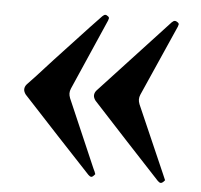

<svg xmlns="http://www.w3.org/2000/svg" viewBox="-41 -525 588 562"><g transform="rotate(5 252.5 -244.0)"><path d="M238 -11Q205 -46 137 -119Q69 -192 35 -229Q29 -237 29 -244Q29 -252 35 -259Q51 -275 107 -337Q237 -477 238 -477Q243 -482 247 -482Q250 -482 252 -480Q258 -477 258 -473Q258 -472 256 -466L165 -258Q162 -251 162 -244Q162 -238 165 -230L251 -31Q257 -19 257 -17L258 -15Q251 -6 247 -6Q243 -6 238 -11ZM442 -11Q409 -46 341.5 -119Q274 -192 240 -229Q234 -237 234 -244Q234 -252 240 -259L442 -477Q447 -482 451 -482Q455 -482 457 -480Q463 -477 463 -473Q463 -472 461 -466L369 -258Q366 -251 366 -244Q366 -238 369 -230L456 -31Q462 -18 462 -17L463 -15Q456 -6 451 -6Q447 -6 442 -11Z"/></g></svg>

Font: Shippori Mincho B1
Style: Bold
Weight: 700
Designer: FONTDASU
Foundry: FONTDASU / Google Inc. / but / Adobe
Version: Version 3.110; ttfautohint (v1.8.3)